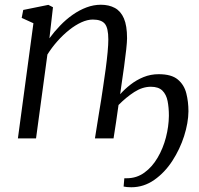

<svg xmlns="http://www.w3.org/2000/svg" viewBox="-20 -584 839 810"><path d="M188.5 -422.5Q209 -450.5 233.8 -476.2Q258.5 -502 286.8 -521.8Q315 -541.5 345 -552.8Q375 -564 405.5 -564Q439.5 -564 464.5 -550.5Q489.5 -537 502.8 -506.2Q516 -475.5 516 -423Q516 -407 512.5 -375.2Q509 -343.5 503.5 -303Q498 -262.5 491.5 -219.5L487 -186.5Q506 -208 530.8 -227.2Q555.5 -246.5 585.5 -258.8Q615.5 -271 649.5 -271Q703.5 -271 730.2 -248.5Q757 -226 766 -190.2Q775 -154.5 775 -114.5Q774.5 -66 756.8 -10.2Q739 45.5 707 94.8Q675 144 630.8 175Q586.5 206 534 206Q524 206 515.8 205.2Q507.5 204.5 501.5 203L504.5 168Q507 168 509.5 168Q512 168 515 168Q556.5 168 589.2 144.2Q622 120.5 645 81.2Q668 42 680 -4.2Q692 -50.5 692.5 -95.5Q692.5 -130 687 -157.8Q681.5 -185.5 665 -201.8Q648.5 -218 616.5 -218Q581 -218 546.5 -195.8Q512 -173.5 480 -141Q475 -105 469.5 -67.8Q464 -30.5 459 0H380.5Q384 -21.5 388.2 -48.2Q392.5 -75 397.2 -104.5Q402 -134 406.8 -163Q411.5 -192 415 -217.5Q421 -256.5 426 -294Q431 -331.5 434 -363.8Q437 -396 437 -417.5Q437 -466 422.2 -483.8Q407.5 -501.5 371.5 -501.5Q349 -501.5 323.2 -489.8Q297.5 -478 271.8 -457.5Q246 -437 222.2 -410.2Q198.5 -383.5 180 -354L132 0H55.5L121 -486L71.5 -508.5L78 -542L184 -563.5L203.5 -553.5Z"/></svg>

Font: Merriweather 28pt Light
Style: Italic
Weight: 300
Italic angle: -7.8°
Version: Version 2.101